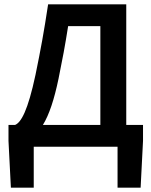

<svg xmlns="http://www.w3.org/2000/svg" viewBox="-20 -674 695 882"><path d="M249 -313C268 -407 278 -459 293 -554H441V-100H177C206 -147 229 -217 249 -313ZM135 0H520V188H626L637 -27V-100H560V-654H201C181 -522 168 -452 143 -330C108 -166 77 -111 49 -100H19V-27L30 188H135Z"/></svg>

Font: Source Sans Pro Semibold
Style: Regular
Weight: 600
Designer: Paul D. Hunt
Foundry: Adobe Systems Incorporated
Version: Version 3.006;hotconv 1.0.111;makeotfexe 2.5.65597